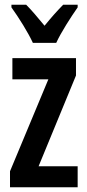

<svg xmlns="http://www.w3.org/2000/svg" viewBox="-20 -786 365 806"><path d="M306 -766H245C217 -737 198 -716 167 -678C139 -712 112 -744 90 -766H28V-755C59 -712 99 -648 118 -606H216C236 -650 278 -715 306 -755ZM306 0V-88H142L299 -469V-542H32V-453H183L22 -67V0Z"/></svg>

Font: Noto Sans Display Condensed Medium
Style: Regular
Weight: 500
Width: 3
Designer: Monotype Design Team
Foundry: Monotype Imaging Inc.
Version: Version 1.900